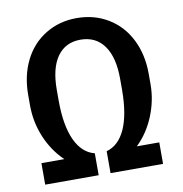

<svg xmlns="http://www.w3.org/2000/svg" viewBox="-81 -796 830 872"><g transform="rotate(-10 334.5 -360.0)"><path d="M358.9 -101.1Q415.5 -116.7 445.6 -183.1Q475.6 -249.5 476.1 -362.3V-415.5Q476.1 -514.2 437.7 -567.4Q399.4 -620.6 329.1 -620.6Q259.8 -620.6 221.9 -567.6Q184.1 -514.6 184.1 -414.6V-365.7Q184.1 -251 215.1 -183.3Q246.1 -115.7 304.2 -101.1V0H57.6V-99.1H163.1Q110.8 -149.4 81.5 -219.5Q52.2 -289.6 52.2 -366.7V-414.6Q52.2 -503.4 86.9 -573Q121.6 -642.6 185.3 -681.4Q249 -720.2 329.1 -720.2Q409.7 -720.2 473.6 -681.6Q537.6 -643.1 572.8 -573.2Q607.9 -503.4 607.9 -415V-365.7Q607.9 -292 578.9 -220.7Q549.8 -149.4 497.6 -99.1H601.1V0H358.9Z"/></g></svg>

Font: Roboto Medium
Style: Regular
Weight: 500
Designer: Google
Version: Version 2.134; 2016; ttfautohint (v1.6)